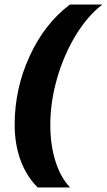

<svg xmlns="http://www.w3.org/2000/svg" viewBox="-20 -770 474 851"><path d="M45 -218Q45 -377 111.5 -521.5Q178 -666 290 -750H434Q369 -701 316 -614Q263 -527 233 -422.5Q203 -318 203 -217Q203 -127 226 -54.5Q249 18 291 61H147Q97 11 71 -60Q45 -131 45 -218Z"/></svg>

Font: Sarabun ExtraBold
Style: Italic
Weight: 800
Italic angle: -10°
Designer: Suppakit Chalermlarp | Katatrad Co.,Ltd.
Foundry: Cadson Demak Co.,Ltd.
Version: Version 1.000; ttfautohint (v1.6)